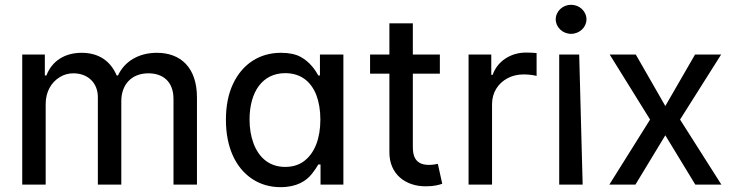

<svg xmlns="http://www.w3.org/2000/svg" viewBox="-20 -774 3083 805"><path d="M171.5 0V-338.1C171.5 -388.8 194.6 -428.6 230.1 -450.3C247.5 -461.3 266.7 -466.6 287.6 -466.6C348.4 -466.6 390.3 -426.5 390.3 -366.5V0H488.6V-350.1C488.6 -418 530.2 -466.6 602.3 -466.6C659.4 -466.6 707.4 -435.4 707.4 -359V0H805.8V-365.4C805.8 -491.5 736.5 -552.6 638.1 -552.6C560 -552.6 501.4 -515.6 474.8 -457.7H469.1C443.9 -517.4 394.9 -552.6 322.4 -552.6C250.4 -552.6 197.4 -517.4 174.7 -457.7H168V-545.5H73.2V0Z M1156.6 10.7C1224.4 10.7 1264.6 -15.6 1288 -45.5C1299.7 -60.4 1308.6 -73.5 1314.6 -84.5H1323.9V0H1419.7V-545.5H1321.4V-457.7H1314.6C1302.2 -479 1281.6 -512.8 1240.4 -535.5C1219.5 -546.9 1192.1 -552.6 1157.7 -552.6C1068.2 -552.6 996.4 -506 957 -422.2C937.1 -380 927.2 -329.9 927.2 -271.7C927.2 -154.8 968.8 -68.9 1038 -23.4C1072.4 -0.7 1112.2 10.7 1156.6 10.7ZM1175.8 -74.2C1110.4 -74.2 1066.1 -111.9 1043.3 -171.9C1032 -202.1 1026.3 -235.4 1026.3 -272.7C1026.3 -388.5 1079.9 -467.3 1175.8 -467.3C1240.1 -467.3 1283.7 -433.2 1306.5 -375C1317.5 -345.5 1323.2 -311.4 1323.2 -272.7C1323.2 -194.2 1299.7 -132.8 1256 -99.4C1234.4 -82.7 1207.4 -74.2 1175.8 -74.2Z M1531.6 -545.5V-465.2H1824.2V-545.5ZM1612.6 -136.7C1611.9 -43.3 1681.1 8.5 1767.4 7.1C1800.4 7.1 1822.4 0.7 1834.2 -3.6L1815.7 -87C1808.6 -85.6 1796.2 -82.7 1778.8 -82.7C1755 -82.7 1733.3 -88.4 1720.5 -110.1C1714.1 -121.1 1710.9 -137.1 1710.9 -158.7V-676.1H1612.6Z M2043 0V-337.4C2043 -385.7 2067.8 -424.4 2108 -446C2127.8 -456.7 2150.6 -462 2176.1 -462C2197.8 -462 2222.7 -458.1 2229.8 -455.6V-551.5C2219.8 -552.9 2198.2 -553.6 2185 -553.6C2120.7 -553.6 2065.3 -517 2045.5 -460.2H2039.8V-545.5H1944.6V0Z M2422.9 0 2408.4 -545.5H2324.6V0ZM2374.3 -632.1C2409.8 -632.1 2438.9 -659.8 2438.9 -692.8C2438.9 -726.6 2409.8 -753.9 2374.3 -753.9C2339.1 -753.9 2310 -726.6 2310 -692.8C2310 -659.8 2339.1 -632.1 2374.3 -632.1Z M2536.2 -545.5 2705.6 -272.7 2534.8 0H2644.2L2769.5 -206.7L2895.2 0H3004.6L2831.3 -272.7L3003.6 -545.5H2894.2L2769.5 -329.5L2645.6 -545.5Z"/></svg>

Font: Inter 465
Style: Regular
Weight: 400
Designer: Rasmus Andersson
Foundry: rsms
Version: Version 3.019;Glyphs 3.1.2 (3151)